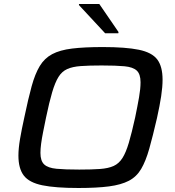

<svg xmlns="http://www.w3.org/2000/svg" viewBox="-20 -931 876 959"><path d="M372 8Q257 8 191.5 -5.5Q126 -19 99 -54Q72 -89 72 -154Q72 -189 80 -236.5Q88 -284 102 -347Q121 -438 138 -500Q155 -562 178.5 -601Q202 -640 240.5 -660.5Q279 -681 340 -688.5Q401 -696 493 -696Q608 -696 673.5 -682.5Q739 -669 765.5 -634Q792 -599 792 -533Q792 -497 785 -450.5Q778 -404 764 -341Q743 -250 725.5 -188Q708 -126 685 -87Q662 -48 623.5 -28Q585 -8 524.5 0Q464 8 372 8ZM376 -84Q438 -84 479.5 -87Q521 -90 547.5 -102Q574 -114 591.5 -141.5Q609 -169 623.5 -218Q638 -267 655 -344Q667 -402 674.5 -445Q682 -488 682 -520Q682 -561 663 -578.5Q644 -596 602 -600Q560 -604 488 -604Q425 -604 383.5 -601Q342 -598 315.5 -586Q289 -574 272 -546.5Q255 -519 240.5 -470Q226 -421 210 -344Q202 -305 195.5 -272.5Q189 -240 185.5 -214Q182 -188 182 -167Q182 -127 201 -109.5Q220 -92 262.5 -88Q305 -84 376 -84ZM505 -765 374 -906 375 -911H476L572 -771L571 -765Z"/></svg>

Font: Saira Expanded Medium
Style: Italic
Weight: 500
Width: 7
Italic angle: -12°
Designer: Hector Gatti with collaboration of the Omnibus-Type team
Foundry: Omnibus-Type
Version: Version 1.101